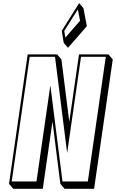

<svg xmlns="http://www.w3.org/2000/svg" viewBox="-20 -1172 739 1224"><path d="M373.7 -976 386.2 -899 413.5 -867.2 533.8 -1005.2 512 -1120.2 484.7 -1152ZM421.7 -395.8 371.6 -793.2 344.4 -825H156.4L37.5 0L64.7 31.8H252.7L314.6 -397.4L364.7 0L391.9 31.8H579.9L698.8 -793.2L671.6 -825H483.6ZM300.3 -510.8 299.3 -512 300.1 -512ZM389.6 -974.8 476.4 -1112.4 490.2 -1039.6 396.5 -932.1ZM301 -628.2 212.6 -15H54.6L169.2 -810H330.7L408.1 -196.9L496.4 -810H654.4L539.9 -15H378.3Z"/></svg>

Font: Blink
Style: 3DObl
Weight: 400
Designer: Mew Too
Foundry: Cannot Into Space Fonts
Version: Version 001.000